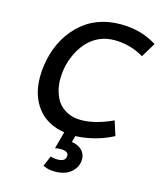

<svg xmlns="http://www.w3.org/2000/svg" viewBox="-138 -816 978 1165"><g transform="rotate(15 351.5 -233.5)"><path d="M319 250Q384 250 421.5 216.5Q459 183 459 134Q459 101 435 78Q411 55 372 50L383 10Q510 4 618 -53L589 -144Q480 -93 390 -93Q293 -93 240 -167Q205 -228 205 -300Q205 -396 250 -479Q295 -562 369 -595Q411 -614 463 -614Q563 -614 648 -563L703 -654Q604 -717 475 -717Q316 -717 213.5 -615.5Q111 -514 88 -353Q83 -323 83 -282Q83 -165 142.5 -88.5Q202 -12 312 5L283 113Q295 109 317 109Q367 109 367 138Q367 175 315 175Q289 175 271 168L243 234L276 246Q295 250 319 250Z"/></g></svg>

Font: Brisa Sans Medium
Style: Italic
Weight: 600
Italic angle: -8°
Designer: Dalton Maag Ltd
Foundry: Dalton Maag Ltd
Version: Version 1.101;July 10, 2019;FontCreator 11.5.0.2425 64-bit